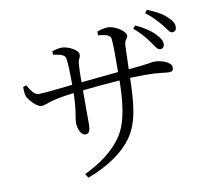

<svg xmlns="http://www.w3.org/2000/svg" viewBox="-91 -921 1182 1078"><g transform="rotate(-10 500.0 -382.5)"><path d="M804 -635C823 -609 833 -588 849 -587C863 -586 873 -596 874 -611C874 -631 866 -646 842 -671C819 -696 783 -721 734 -743L720 -726C761 -694 785 -661 804 -635ZM887 -717C907 -692 917 -670 932 -669C947 -669 957 -678 957 -694C958 -714 948 -732 924 -754C900 -778 865 -798 814 -818L801 -801C844 -769 865 -742 887 -717ZM55 -512C54 -495 56 -469 61 -457C71 -435 112 -389 137 -389C158 -389 181 -402 207 -408C237 -416 277 -423 328 -429C326 -323 312 -294 312 -260C312 -232 327 -189 353 -189C374 -189 382 -204 382 -244V-435C445 -442 522 -449 594 -454C592 -338 582 -224 533 -147C478 -62 390 -7 313 30L327 53C449 9 538 -58 582 -121C647 -208 651 -334 655 -458L740 -460C815 -460 852 -451 876 -451C894 -451 901 -457 901 -474C901 -505 846 -524 806 -524C784 -524 774 -517 656 -507L660 -639C662 -680 680 -675 680 -696C680 -718 625 -759 579 -759C561 -759 539 -753 519 -746V-725C562 -720 588 -714 591 -693C595 -654 595 -592 594 -502L382 -481C382 -525 383 -565 385 -583C387 -615 399 -616 399 -637C399 -664 339 -692 307 -692C289 -692 268 -687 251 -681V-661C293 -655 316 -649 321 -629C327 -605 328 -527 328 -476C269 -470 173 -458 134 -458C108 -458 91 -489 73 -518Z"/></g></svg>

Font: Noto Serif CJK KR
Style: Regular
Weight: 400
Designer: Ryoko NISHIZUKA 西塚涼子 (kana & ideographs); Frank Grießhammer (Latin, Greek & Cyrillic); Wenlong ZHANG 张文龙 (bopomofo); San
Foundry: Adobe
Version: Version 2.001;hotconv 1.1.0;makeotfexe 2.6.0